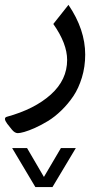

<svg xmlns="http://www.w3.org/2000/svg" viewBox="-20 -278 412 779"><path d="M123.5 481 29.3 322.8H89.8L158.2 439.9L227.1 322.8H287.6L192.9 481ZM257.8 -258.3Q325.7 -158.2 325.7 -56.6Q325.7 -7.3 312.3 36.6Q298.8 80.6 277.6 112.1Q256.3 143.6 229.2 169.9Q202.1 196.3 174.8 212.9Q147.5 229.5 121.8 241Q96.2 252.4 78.6 257.3Q61 262.2 52.2 262.2Q40 262.2 28.3 248L9.3 224.1Q-8.3 200.2 7.8 195.8Q120.1 165 186.3 105.5Q252.4 45.9 252.4 -34.7Q252.4 -101.1 196.3 -180.7Z"/></svg>

Font: Shl
Style: Regular
Weight: 400
Foundry: Saber Rastikerdar (saber.rastikerdar@gmail.com)
Version: Version 3.4.0